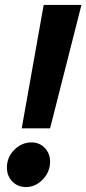

<svg xmlns="http://www.w3.org/2000/svg" viewBox="-20 -747 350 778"><path d="M68 -227 157 -727H310L183 -227ZM86 11Q52 11 30 -11.5Q8 -34 8 -68Q8 -110 38 -140Q68 -170 108 -170Q140 -170 161.5 -147.5Q183 -125 183 -91Q183 -64 169.5 -41Q156 -18 134 -3.5Q112 11 86 11Z"/></svg>

Font: Red Hat Text
Style: Italic
Weight: 300
Italic angle: -12°
Designer: Pentagram, MCKL
Foundry: Pentagram, MCKL
Version: Version 1.023